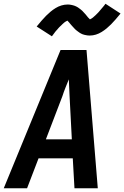

<svg xmlns="http://www.w3.org/2000/svg" viewBox="-26 -1001 661 1021"><path d="M-6 0 296 -735H434L494 0H370L361 -159H179L118 0ZM356 -260 344 -490Q343 -512 342 -534.5Q341 -557 340 -579Q331 -557 322 -534.5Q313 -512 306 -490L218 -260ZM250 -808 169 -860Q183 -877 195.5 -891.5Q208 -906 219.5 -917.5Q231 -929 243 -939Q255 -949 269.5 -958Q284 -967 300.5 -972Q317 -977 334 -977Q339 -977 344 -976.5Q349 -976 353 -975Q357 -974 362 -973Q367 -972 371.5 -970Q376 -968 380.5 -966Q385 -964 388.5 -961.5Q392 -959 396 -956Q400 -953 404 -950Q408 -947 411.5 -943.5Q415 -940 418 -936.5Q421 -933 424 -930Q427 -927 429.5 -924Q432 -921 435.5 -916.5Q439 -912 442.5 -908Q446 -904 449.5 -901Q453 -898 453 -897H451L454 -899Q458 -901 461.5 -903Q465 -905 468.5 -908Q472 -911 473.5 -912.5Q475 -914 477.5 -916Q480 -918 482 -920Q484 -922 486 -924Q488 -926 490.5 -928.5Q493 -931 495.5 -933.5Q498 -936 500.5 -939Q503 -942 505.5 -945Q508 -948 511 -951.5Q514 -955 516.5 -958Q519 -961 522.5 -965Q526 -969 529 -973Q532 -977 535 -981L615 -929Q601 -912 588.5 -897.5Q576 -883 564.5 -871.5Q553 -860 541 -850Q529 -840 514.5 -831Q500 -822 484 -817Q468 -812 451 -812Q446 -812 441 -812.5Q436 -813 431.5 -814Q427 -815 422 -816Q417 -817 412.5 -819Q408 -821 404 -823Q400 -825 396.5 -827.5Q393 -830 389 -833Q385 -836 381 -839Q377 -842 373.5 -845.5Q370 -849 367 -852.5Q364 -856 361 -859Q358 -862 355.5 -865Q353 -868 349 -872.5Q345 -877 342 -881Q339 -885 335.5 -888Q332 -891 332 -892Q332 -893 332.5 -892.5Q333 -892 334 -892L330 -890Q326 -888 322.5 -886Q319 -884 315.5 -881Q312 -878 310.5 -876.5Q309 -875 306.5 -873Q304 -871 302.5 -869Q301 -867 298.5 -865Q296 -863 293.5 -860.5Q291 -858 288.5 -855.5Q286 -853 283.5 -850Q281 -847 278.5 -844Q276 -841 273 -838Q270 -835 267.5 -831.5Q265 -828 262 -824Q259 -820 256 -816Q253 -812 250 -808Z"/></svg>

Font: Iosevka Extended Oblique
Style: Bold
Weight: 700
Width: 7
Italic angle: -9°
Monospace: yes
Designer: Belleve Invis
Foundry: Belleve Invis
Version: Version 32.5.0; ttfautohint (v1.8.4)